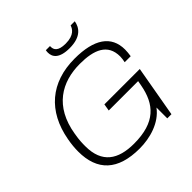

<svg xmlns="http://www.w3.org/2000/svg" viewBox="-223 -1050 1243 1243"><g transform="rotate(-45 399.0 -428.0)"><path d="M498 -768C604 -768 636 -821 644 -868H606C599 -846 579 -807 500 -807C429 -807 417 -836 417 -861V-868H379C378 -861 377 -855 377 -848C377 -807 403 -768 498 -768ZM359 12C453 12 563 -18 623 -99V0H661L723 -352H399L391 -304H660L654 -271C627 -124 550 -36 355 -36C210 -36 120 -95 120 -247C120 -273 120 -301 129 -353C164 -569 306 -650 472 -650C601 -650 691 -614 691 -499C691 -485 688 -466 685 -452H740C743 -472 745 -490 745 -508C745 -635 650 -698 472 -698C254 -698 112 -576 73 -359C66 -321 63 -287 63 -256C63 -81 159 12 359 12Z"/></g></svg>

Font: Archivo Thin
Style: Italic
Weight: 100
Italic angle: -10°
Designer: Hector Gatti
Foundry: Omnibus-Type
Version: Version 2.001